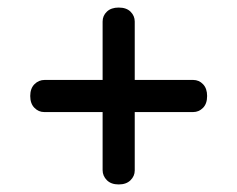

<svg xmlns="http://www.w3.org/2000/svg" viewBox="-20 -595 628 508"><path d="M60 -341Q60 -361 71.2 -372.2Q82.5 -383.5 98 -383.5H491Q506.5 -383.5 517.2 -372.2Q528 -361 528 -341Q528 -320.5 517 -309.5Q506 -298.5 491 -298.5H97Q82 -298.5 71 -309.8Q60 -321 60 -341ZM294 -107Q274 -107 262.8 -118.2Q251.5 -129.5 251.5 -145V-538Q251.5 -553.5 262.8 -564.2Q274 -575 294 -575Q314.5 -575 325.5 -564Q336.5 -553 336.5 -538V-144Q336.5 -129 325.2 -118Q314 -107 294 -107Z"/></svg>

Font: Fraunces 9pt S100 SemiBold
Style: Regular
Weight: 600
Version: Version 1.000; ttfautohint (v1.8.3)